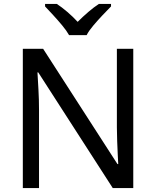

<svg xmlns="http://www.w3.org/2000/svg" viewBox="-20 -964 800 984"><path d="M663 0H558L176 -593H172Q174 -558 177 -506Q180 -454 180 -399V0H97V-714H201L582 -123H586Q585 -139 583.5 -171Q582 -203 580.5 -241Q579 -279 579 -311V-714H663ZM334 -784Q321 -807 299 -833.5Q277 -860 253 -886Q229 -912 211 -931V-944H271Q297 -927 325 -903Q353 -879 378 -852Q405 -879 433 -903Q461 -927 487 -944H549V-931Q530 -912 505.5 -886Q481 -860 458.5 -833.5Q436 -807 424 -784Z"/></svg>

Font: Noto Sans Tifinagh APT
Style: Regular
Weight: 400
Designer: JamraPatel
Foundry: JamraPatel LLC
Version: Version 2.006; ttfautohint (v1.8.4.7-5d5b)